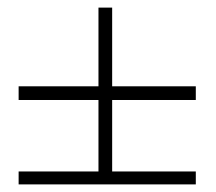

<svg xmlns="http://www.w3.org/2000/svg" viewBox="-20 -485 568 505"><path d="M29 -34H495V0H29ZM29 -258H239V-465H275V-258H495V-222H275V-15H239V-222H29Z"/></svg>

Font: Moderustic Med
Style: Regular
Weight: 500
Designer: Tural Alisoy
Foundry: TAFT Foundry
Version: Version 2.110